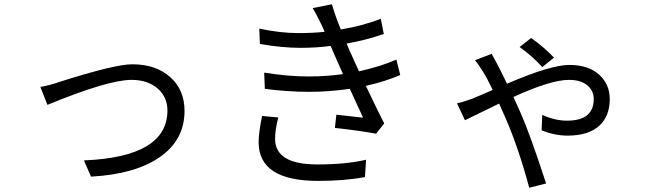

<svg xmlns="http://www.w3.org/2000/svg" viewBox="-20 -810 3040 899"><path d="M169 -403Q212 -410 260 -427Q518 -509 599 -509Q711 -509 778 -448Q844 -389 844 -291Q844 -153 726 -73Q611 6 406 17L373 -59Q764 -75 764 -293Q764 -354 720 -394Q673 -436 596 -436Q486 -436 202 -319Z M1283 -260Q1268 -202 1268 -160Q1268 -40 1466 -40Q1599 -40 1694 -62L1689 19Q1594 37 1469 37Q1191 37 1191 -144Q1191 -187 1207 -267ZM1854 -459Q1784 -428 1693 -408Q1752 -284 1779 -232L1741 -184Q1660 -199 1548 -211L1555 -273L1680 -259L1618 -394Q1518 -380 1430 -380Q1328 -380 1220 -394L1217 -470Q1328 -452 1424 -452Q1509 -452 1586 -463Q1577 -485 1563 -515L1528 -595Q1461 -586 1387 -586Q1301 -586 1197 -604L1194 -676Q1292 -655 1380 -655Q1442 -655 1500 -661Q1496 -672 1483 -699Q1456 -754 1444 -772L1534 -790Q1553 -726 1576 -672Q1678 -689 1763 -722L1777 -651Q1694 -622 1603 -606L1615 -577L1661 -476Q1767 -500 1836 -531Z M2519 -496Q2474 -546 2413 -590L2467 -632Q2529 -588 2574 -540ZM2282 -558Q2300 -524 2307 -512Q2316 -496 2354 -418Q2558 -506 2646 -506Q2738 -506 2789 -457Q2835 -413 2835 -346Q2835 -267 2787 -222Q2736 -175 2638 -175Q2576 -175 2516 -200L2519 -272Q2579 -245 2635 -245Q2760 -245 2760 -346Q2760 -382 2735 -406Q2704 -436 2644 -436Q2559 -436 2384 -356L2417 -283Q2460 -187 2537 49L2458 69Q2409 -114 2349 -253Q2339 -277 2317 -325L2157 -247L2120 -326Q2144 -331 2189 -347Q2247 -371 2287 -389Q2259 -447 2243 -472Q2221 -508 2204 -528Z"/></svg>

Font: Source Han Sans K Regular
Style: Regular
Weight: 400
Designer: Ryoko NISHIZUKA  (kana & ideographs); Paul D. Hunt (Latin, Greek & Cyrillic); Wenlong ZHANG  (bopomofo); Sandoll Communi
Foundry: Adobe Systems Incorporated
Version: Version 1.00 July 18, 2014, initial release